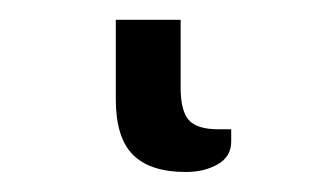

<svg xmlns="http://www.w3.org/2000/svg" viewBox="-20 14 314 191"><path d="M95.2 33.7H159.7V101.1Q159.7 124 167.7 133.3Q175.8 142.6 197.3 142.6H210V154.8Q210 169.9 196.5 177.5Q183.1 185.1 165 185.1Q129.4 185.1 112.3 168Q95.2 150.9 95.2 112.8Z"/></svg>

Font: Carlito
Style: Regular
Weight: 400
Designer: Lukasz Dziedzic
Foundry: tyPoland Lukasz Dziedzic
Version: Version 1.103; Beta1; all basic design good, some composites